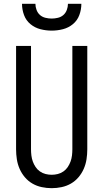

<svg xmlns="http://www.w3.org/2000/svg" viewBox="-20 -975 540 1003"><path d="M250 8Q224 8 198 2.5Q172 -3 149.5 -16Q127 -29 110 -49Q93 -69 82.5 -93Q72 -117 68 -143Q64 -169 64 -195V-735H142V-195Q142 -179 144 -162.5Q146 -146 151.5 -131Q157 -116 166 -102.5Q175 -89 188.5 -79.5Q202 -70 218 -66Q234 -62 250 -62Q266 -62 282 -66Q298 -70 311.5 -79.5Q325 -89 334 -102.5Q343 -116 348.5 -131Q354 -146 356 -162.5Q358 -179 358 -195V-735H436V-195Q436 -169 432 -143Q428 -117 417.5 -93Q407 -69 390 -49Q373 -29 350.5 -16Q328 -3 302 2.5Q276 8 250 8ZM250 -815Q220 -815 191 -822.5Q162 -830 139 -849Q116 -868 105.5 -896.5Q95 -925 95 -955H165Q165 -939 171 -923Q177 -907 189 -896.5Q201 -886 217.5 -882Q234 -878 250 -878Q266 -878 282.5 -882Q299 -886 311 -896.5Q323 -907 329 -923Q335 -939 335 -955H405Q405 -925 394.5 -896.5Q384 -868 361 -849Q338 -830 309 -822.5Q280 -815 250 -815Z"/></svg>

Font: Iosevka
Style: Regular
Weight: 400
Monospace: yes
Designer: Belleve Invis
Foundry: Belleve Invis
Version: Version 33.2.3; ttfautohint (v1.8.4)